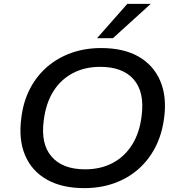

<svg xmlns="http://www.w3.org/2000/svg" viewBox="-20 -962 922 991"><path d="M415 9Q300 9 222 -35Q144 -79 109.5 -160.5Q75 -242 90 -353Q100 -437 134.5 -503.5Q169 -570 223.5 -617Q278 -664 348.5 -689Q419 -714 502 -714Q618 -714 695 -670Q772 -626 807 -544.5Q842 -463 827 -353Q816 -268 781.5 -201.5Q747 -135 693 -88Q639 -41 568.5 -16Q498 9 415 9ZM419 -88Q500 -88 562 -121Q624 -154 662.5 -216Q701 -278 711 -364Q727 -486 670.5 -551.5Q614 -617 497 -617Q417 -617 355 -584Q293 -551 255 -490Q217 -429 206 -342Q189 -220 246 -154Q303 -88 419 -88ZM481 -765 637 -942H758L563 -765Z"/></svg>

Font: Nunito Sans 10pt SemiExpanded SemiBold
Style: Italic
Weight: 600
Width: 6
Italic angle: -9°
Designer: Vernon Adams
Foundry: Vernon Adams
Version: Version 3.101;gftools[0.9.27]